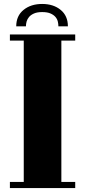

<svg xmlns="http://www.w3.org/2000/svg" viewBox="-20 -889 430 970"><path d="M193 -869Q250 -869 286.5 -839Q323 -809 323 -756H275Q275 -768 272 -780.5Q269 -793 260 -803.5Q251 -814 235 -821Q219 -828 193 -828Q168 -828 152 -821Q136 -814 127 -803.5Q118 -793 114.5 -780.5Q111 -768 111 -756H62Q62 -809 99 -839Q136 -869 193 -869ZM290 30H360V61H30V30H100V-684H30V-715H360V-684H290Z"/></svg>

Font: Cafe24 ClassicType
Style: Regular
Weight: 400
Designer: Cafe24 thkim, hmlim, mnelim & 4IR
Foundry: Cafe24
Version: Version 1.000